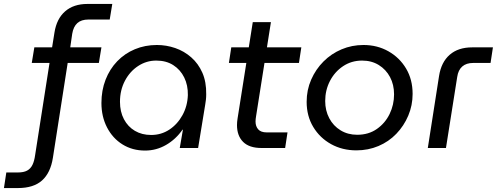

<svg xmlns="http://www.w3.org/2000/svg" viewBox="-130 -750 2518 973"><path d="M-110 203 -98 124H-40Q-10 124 7.5 114.5Q25 105 34.5 85.5Q44 66 48 36L121 -431H31L44 -510H134L146 -585Q157 -655 200 -692.5Q243 -730 313 -730H439L426 -651H318Q282 -651 262 -633Q242 -615 236 -579L226 -510H384L371 -431H213L138 50Q126 126 83 164.5Q40 203 -39 203Z M605 13Q541 13 491 -18Q441 -49 412.5 -104Q384 -159 384 -228Q384 -292 405 -346Q426 -400 464 -439.5Q502 -479 553.5 -500.5Q605 -522 665 -522Q713 -522 758 -506.5Q803 -491 839 -459.5Q875 -428 895.5 -381.5Q916 -335 915 -272Q915 -257 913.5 -244.5Q912 -232 910 -220L874 0H781L797 -93H795Q761 -44 711.5 -15.5Q662 13 605 13ZM636 -66Q687 -66 728 -93Q769 -120 794.5 -166Q820 -212 822 -268Q823 -318 803.5 -357.5Q784 -397 748 -420Q712 -443 662 -443Q612 -443 570 -415.5Q528 -388 503 -340.5Q478 -293 478 -234Q478 -184 498 -146Q518 -108 553.5 -87Q589 -66 636 -66Z M1195 0Q1133 0 1102 -31Q1071 -62 1071 -116Q1071 -132 1074 -150L1151 -638H1243L1168 -163Q1165 -146 1165 -134Q1165 -110 1178.5 -94.5Q1192 -79 1222 -79H1327L1315 0ZM1030 -431 1042 -510H1397L1385 -431Z M1676 12Q1605 12 1548 -19.5Q1491 -51 1457.5 -106.5Q1424 -162 1424 -234Q1424 -294 1447 -346.5Q1470 -399 1509.5 -438.5Q1549 -478 1601 -500Q1653 -522 1712 -522Q1782 -522 1838.5 -490Q1895 -458 1928 -402.5Q1961 -347 1961 -274Q1961 -216 1939 -164Q1917 -112 1878.5 -72Q1840 -32 1788 -10Q1736 12 1676 12ZM1680 -67Q1738 -67 1780 -96.5Q1822 -126 1844.5 -172.5Q1867 -219 1867 -272Q1867 -321 1846.5 -359.5Q1826 -398 1789.5 -420.5Q1753 -443 1705 -443Q1651 -443 1608.5 -414.5Q1566 -386 1542 -339.5Q1518 -293 1518 -238Q1518 -190 1538.5 -151Q1559 -112 1596 -89.5Q1633 -67 1680 -67Z M2038 0 2095 -365Q2106 -435 2149 -472.5Q2192 -510 2263 -510H2368L2356 -431H2268Q2233 -431 2212.5 -413Q2192 -395 2187 -360L2130 0Z"/></svg>

Font: MuseoModerno
Style: Italic
Weight: 400
Italic angle: -9°
Designer: Pablo Cosgaya, Héctor Gatti, Marcela Romero, and the Authors of The MuseoModerno Project.
Foundry: Omnibus-Type Team
Version: Version 1.003